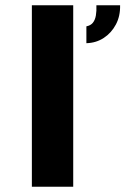

<svg xmlns="http://www.w3.org/2000/svg" viewBox="-20 -709 476 729"><path d="M101 0V-689H258V0ZM308 -545V-609Q324 -612 332.5 -622.5Q341 -633 344 -650Q347 -667 346 -689H436Q437 -648 420 -616Q403 -584 374 -565Q345 -546 308 -545Z"/></svg>

Font: Maven Pro ExtraBold
Style: Regular
Weight: 800
Designer: Joe Prince
Foundry: Joe Prince
Version: Version 2.100